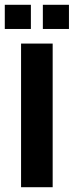

<svg xmlns="http://www.w3.org/2000/svg" viewBox="-45 -782 308 802"><path d="M43 0V-600H175V0ZM134 -661V-762H243V-661ZM-25 -661V-762H84V-661Z"/></svg>

Font: Big Shoulders Text ExtraBold
Style: Regular
Weight: 800
Designer: Patric King
Foundry: XO Type Co
Version: Version 1.000; ttfautohint (v1.8.2)